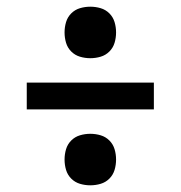

<svg xmlns="http://www.w3.org/2000/svg" viewBox="-20 -627 540 574"><path d="M250 -453Q234 -453 219 -457.5Q204 -462 193 -473Q182 -484 177.5 -499Q173 -514 173 -530Q173 -546 177.5 -561Q182 -576 193 -587Q204 -598 219 -602.5Q234 -607 250 -607Q266 -607 281 -602.5Q296 -598 307 -587Q318 -576 322.5 -561Q327 -546 327 -530Q327 -514 322.5 -499Q318 -484 307 -473Q296 -462 281 -457.5Q266 -453 250 -453ZM440 -300H60V-380H440ZM250 -73Q234 -73 219 -77.5Q204 -82 193 -93Q182 -104 177.5 -119Q173 -134 173 -150Q173 -166 177.5 -181Q182 -196 193 -207Q204 -218 219 -222.5Q234 -227 250 -227Q266 -227 281 -222.5Q296 -218 307 -207Q318 -196 322.5 -181Q327 -166 327 -150Q327 -134 322.5 -119Q318 -104 307 -93Q296 -82 281 -77.5Q266 -73 250 -73Z"/></svg>

Font: Iosevka Term Curly Semibold
Style: Regular
Weight: 600
Designer: Belleve Invis
Foundry: Belleve Invis
Version: Version 32.3.0